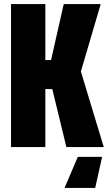

<svg xmlns="http://www.w3.org/2000/svg" viewBox="-20 -720 532 940"><path d="M34 0V-700H202V-426H230L292 -700H473L376 -370L488 0H305L236 -284H202V0ZM480 48 446 200H296L361 48Z"/></svg>

Font: Tektur Condensed
Style: Bold
Weight: 700
Width: 3
Designer: Adam Jagosz
Foundry: Adam Jagosz
Version: Version 1.005;gftools[0.9.30]